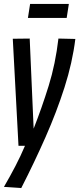

<svg xmlns="http://www.w3.org/2000/svg" viewBox="-24 -740 403 976"><path d="M273 -544 359 -542Q344 -421 304 -296Q264 -171 207.5 -43Q151 85 84 216L-4 210Q28 155 54.5 104Q81 53 103 1H70L41 -543L127 -544L147 -86Q189 -193 223.5 -304Q258 -415 273 -544ZM118 -649 129 -720H326L315 -649Z"/></svg>

Font: Georama Condensed Medium
Style: Italic
Weight: 500
Width: 3
Italic angle: -9°
Designer: Jean-Baptiste Levee
Foundry: Production Type
Version: Version 1.000